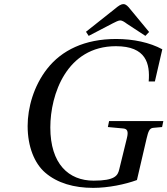

<svg xmlns="http://www.w3.org/2000/svg" viewBox="-20 -896 812 931"><path d="M397 -742 410 -722 527 -783C540 -790 555 -797 563 -797C572 -797 583 -790 595 -781L685 -722L703 -741L612 -851C601 -865 591 -876 579 -876C566 -876 555 -868 537 -853ZM114 -285C114 -185 147 -104 199 -59C258 -8 339 15 432 15C505 15 587 -2 644 -23L691 -225C699 -259 705 -274 722 -276L766 -280L772 -309H509L503 -280L578 -273C597 -271 604 -260 595 -225L558 -74C551 -45 538 -20 434 -20C313 -20 224 -101 224 -278C224 -438 303 -672 542 -672C689 -672 708 -587 701 -501H731L767 -657C706 -690 627 -707 543 -707C390 -707 279 -652 209 -563C143 -479 114 -373 114 -285Z"/></svg>

Font: Heuristica
Style: Italic
Weight: 400
Italic angle: -13°
Version: Version 1.0.1